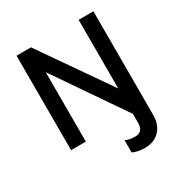

<svg xmlns="http://www.w3.org/2000/svg" viewBox="-208 -853 1168 1232"><g transform="rotate(-30 376.0 -237.5)"><path d="M560.3 10 200.6 -514.5V0H91.2V-700H198.2L560.3 -178.5ZM510.9 225Q482.6 225 460.9 220.3Q439.2 215.7 420.2 207.1V116.9Q436.4 123.1 452 126.8Q467.7 130.5 490.2 130.5Q523.6 130.5 537.4 112.7Q551.3 94.8 551.3 61.9V-700H660.7V67.4Q660.7 115.6 642.2 150.9Q623.7 186.2 590 205.6Q556.3 225 510.9 225Z"/></g></svg>

Font: Geologica-Sharp
Style: Regular
Weight: 100
Designer: Sindre Bremnes, Frode Helland
Foundry: Monokrom Skriftforlag AS
Version: Version 1.010;gftools[0.9.28]